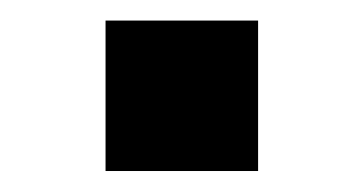

<svg xmlns="http://www.w3.org/2000/svg" viewBox="-20 -163 347 183"><path d="M80.6 0V-143.4H226V0Z"/></svg>

Font: Archivo Variable SemiBold
Style: Regular
Weight: 600
Designer: Hector Gatti
Foundry: Omnibus-Type
Version: Version 2.001